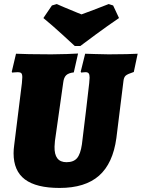

<svg xmlns="http://www.w3.org/2000/svg" viewBox="-20 -915 699 947"><path d="M249 -192Q247 -115 308 -115Q343 -115 360 -135Q377 -155 384 -203Q393 -276 404.5 -371.5Q416 -467 420 -505Q422 -527 422 -532Q422 -547 417.5 -553Q413 -559 402 -559Q395 -559 389 -558Q383 -557 381 -557L378 -561L400 -650Q413 -650 448 -648.5Q483 -647 516 -647Q564 -647 604.5 -648Q645 -649 659 -650L640 -560Q609 -550 600 -542Q591 -534 589 -516L554 -234Q537 -109 468.5 -48.5Q400 12 274 12Q159 12 103 -30Q47 -72 47 -159Q47 -178 50 -199L88 -505Q90 -529 90 -534Q90 -549 85 -554Q80 -559 68 -559Q59 -559 51 -558Q43 -557 40 -557L38 -561L59 -650Q75 -649 124 -648Q173 -647 233 -647Q270 -647 310 -648.5Q350 -650 365 -651L344 -558Q318 -555 306.5 -544Q295 -533 292 -509L251 -220ZM376 -688H349Q335 -701 287.5 -744.5Q240 -788 194 -826L236 -888L260 -895Q279 -886 362 -852L382 -844Q432 -862 516 -895L538 -888L567 -826Q511 -788 452 -744.5Q393 -701 376 -688Z"/></svg>

Font: Alegreya Black
Style: Italic
Weight: 900
Italic angle: -7°
Designer: Juan Pablo del Peral
Foundry: Huerta Tipografica
Version: Version 2.007; ttfautohint (v1.6)